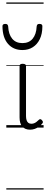

<svg xmlns="http://www.w3.org/2000/svg" viewBox="-51 -1030 372 1550"><path d="M192 17Q171 17 155.5 10.5Q140 4 129 -8Q118 -20 112.5 -38.5Q107 -57 107 -82V-496Q107 -506 113 -510.5Q119 -515 132 -515Q146 -515 152.5 -510.5Q159 -506 159 -496V-94Q159 -74 163.5 -60Q168 -46 177.5 -38.5Q187 -31 202 -31Q213 -31 223 -34.5Q233 -38 243 -45.5Q253 -53 263 -63Q269 -69 275.5 -68Q282 -67 288 -59Q293 -54 295 -48Q297 -42 292 -35Q281 -20 264.5 -8Q248 4 229.5 10.5Q211 17 192 17ZM130 -626Q57 -626 13.5 -676Q-30 -726 -31 -816Q-32 -826 -26.5 -831.5Q-21 -837 -8 -837Q4 -837 9 -831.5Q14 -826 15 -816Q18 -753 47.5 -717.5Q77 -682 130 -682Q183 -682 212.5 -717.5Q242 -753 245 -816Q246 -826 250.5 -831.5Q255 -837 268 -837Q281 -837 286.5 -831.5Q292 -826 291 -816Q291 -757 270.5 -714.5Q250 -672 214 -649Q178 -626 130 -626ZM0 490H301V500H0ZM0 -20H301V0H0ZM0 -505H301V-500H0ZM0 -1010H301V-1000H0Z"/></svg>

Font: Playwrite ES Deco Guides
Style: Regular
Weight: 400
Designer: Veronika Burian, José Scaglione
Foundry: TypeTogether
Version: Version 1.003